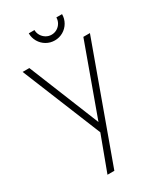

<svg xmlns="http://www.w3.org/2000/svg" viewBox="-233 -810 973 1139"><g transform="rotate(-30 253.0 -240.0)"><path d="M280 -606Q249 -606 222.8 -621.2Q196.5 -636.5 181.2 -662.8Q166 -689 166 -720H205Q205 -700 215.2 -682.8Q225.5 -665.5 242.8 -655.2Q260 -645 280 -645Q300.5 -645 317.8 -655.2Q335 -665.5 345 -682.8Q355 -700 355 -720H394Q394 -689 378.8 -662.8Q363.5 -636.5 337.2 -621.2Q311 -606 280 -606ZM151 240 256 -42 257 42 20 -540H66L278 -16H246L436 -540H481L198 240Z"/></g></svg>

Font: Hauora
Style: Regular
Weight: 400
Designer: Wayne Shih
Foundry: WCYS
Version: Version 1.001